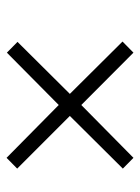

<svg xmlns="http://www.w3.org/2000/svg" viewBox="60 -649 431 591"><g transform="rotate(90 275.5 -353.5)"><path d="M269 -353 107.9 -515.1 142.1 -548.8 303.2 -388.2 465.8 -548.8 499 -516.1 336.9 -353 499 -190.9 465.8 -158.2 303.2 -318.8 142.1 -159.2 108.9 -191.9Z"/></g></svg>

Font: TypoPRO Open Sans
Style: Italic
Weight: 300
Italic angle: -12°
Foundry: Ascender Corporation
Version: Version 1.10